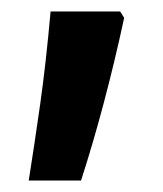

<svg xmlns="http://www.w3.org/2000/svg" viewBox="-20 -163 284 334"><path d="M189 -143 196 -132Q163 21 121 151H30Q40 88 50 17.5Q60 -53 68 -143Z"/></svg>

Font: CMG Sans SemiBold
Style: Regular
Weight: 600
Designer: Julieta Ulanovsky
Foundry: Julieta Ulanovsky
Version: Version 7.200